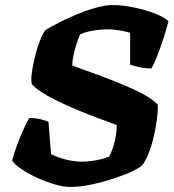

<svg xmlns="http://www.w3.org/2000/svg" viewBox="-20 -740 687 760"><path d="M257 0Q232 0 197.5 -10Q163 -20 127.5 -36Q92 -52 65 -70.5Q38 -89 28 -105Q35 -131 47 -164Q59 -197 72.5 -227Q86 -257 96 -273Q119 -273 140 -268Q161 -263 172 -258L182 -130Q197 -122 218 -115Q239 -108 261 -104Q283 -100 302 -100Q319 -100 339.5 -102.5Q360 -105 379.5 -109.5Q399 -114 412 -120Q419 -133 424.5 -148.5Q430 -164 434 -180Q438 -196 440 -212.5Q442 -229 442 -245Q422 -253 392.5 -263.5Q363 -274 329 -287.5Q295 -301 260.5 -316Q226 -331 195 -346.5Q164 -362 141 -377.5Q118 -393 106 -407Q102 -422 106 -452Q110 -482 118.5 -516.5Q127 -551 138.5 -580Q150 -609 160 -621Q184 -636 218 -653Q252 -670 290 -685.5Q328 -701 363.5 -710.5Q399 -720 425 -720Q463 -720 507.5 -711Q552 -702 590.5 -687.5Q629 -673 647 -656Q643 -640 635 -613.5Q627 -587 617 -558.5Q607 -530 597 -505.5Q587 -481 579 -469Q554 -469 530 -474.5Q506 -480 495 -484V-610Q481 -615 454.5 -619.5Q428 -624 411 -624Q393 -624 372 -622Q351 -620 331.5 -615.5Q312 -611 297 -604Q288 -583 281 -560Q274 -537 270 -516.5Q266 -496 266 -481Q285 -473 319.5 -461Q354 -449 396 -433Q438 -417 479.5 -399.5Q521 -382 554.5 -363Q588 -344 605 -325Q605 -291 598 -246.5Q591 -202 577.5 -159Q564 -116 545 -88Q535 -77 503.5 -62Q472 -47 429.5 -33Q387 -19 341.5 -9.5Q296 0 257 0Z"/></svg>

Font: Texturina Medium 12pt Black
Style: Italic
Weight: 900
Italic angle: -11°
Version: Version 1.002